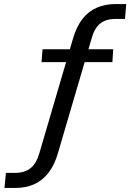

<svg xmlns="http://www.w3.org/2000/svg" viewBox="-20 -736 640 943"><path d="M2 187 9 113H56Q101 113 130 90Q159 67 174 14L339 -548Q356 -606 385.5 -643.5Q415 -681 456 -698.5Q497 -716 545 -716H600L594 -643H547Q500 -643 471.5 -620Q443 -597 429 -544L264 18Q247 76 217 114Q187 152 146.5 169.5Q106 187 57 187ZM184 -431 189 -494H536L532 -431Z"/></svg>

Font: Muli Medium
Style: Italic
Weight: 500
Italic angle: -4.541°
Designer: Vernon Adams
Foundry: Vernon Adams
Version: Version 2.100; ttfautohint (v1.8.1.43-b0c9)